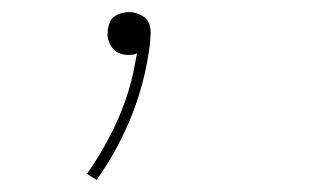

<svg xmlns="http://www.w3.org/2000/svg" viewBox="-20 -83 540 318"><path d="M140 215 124 205Q155 161 176 113Q197 65 205 15L207 5Q204 7 200 7.5Q196 8 192 8Q185 8 178.5 5.5Q172 3 167.5 -2Q163 -7 160.5 -13.5Q158 -20 158 -28Q159 -30 158.5 -32Q158 -34 159 -36Q160 -42 162.5 -47.5Q165 -53 170.5 -56.5Q176 -60 182 -61.5Q188 -63 194 -63Q203 -63 212.5 -58.5Q222 -54 226 -46Q230 -38 229.5 -27.5Q229 -17 228 -7L224 18Q215 69 193.5 119.5Q172 170 140 215Z"/></svg>

Font: Iosevka Thin Oblique
Style: Regular
Weight: 100
Italic angle: -9°
Monospace: yes
Designer: Belleve Invis
Foundry: Belleve Invis
Version: Version 32.5.0; ttfautohint (v1.8.4)